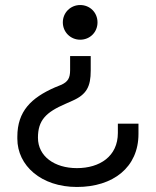

<svg xmlns="http://www.w3.org/2000/svg" viewBox="-20 -530 621 764"><path d="M230 -441C230 -402 261 -372 299 -372C338 -372 368 -402 368 -441C368 -480 338 -510 299 -510C261 -510 230 -480 230 -441ZM531 3V-38H449V-1C449 92 377 139 286 139C197 139 131 92 131 18C131 -51 162 -83 241 -117L268 -129C325 -154 341 -186 341 -249V-307H259V-251C259 -219 250 -205 225 -193L198 -182C105 -141 49 -88 49 14V22C49 129 144 214 286 214C430 214 531 136 531 3Z"/></svg>

Font: Space Text
Style: Regular
Weight: 400
Designer: Florian Karsten (Space Text), Colophon Foundry (Space Mono)
Foundry: Florian Karsten
Version: Version 1.003;PS 001.003;hotconv 1.0.88;makeotf.lib2.5.64775